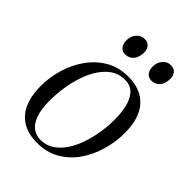

<svg xmlns="http://www.w3.org/2000/svg" viewBox="-206 -796 905 905"><g transform="rotate(45 247.0 -343.0)"><path d="M288.5 -515.5Q347 -515.5 386.5 -492Q426 -468.5 446 -424Q466 -379.5 466 -316Q466 -256.5 449.2 -198.5Q432.5 -140.5 399.8 -93.2Q367 -46 318.5 -18Q270 10 206.5 10Q147 10 107.2 -14.2Q67.5 -38.5 48 -83.8Q28.5 -129 28.5 -191.5Q28.5 -251.5 46 -309.2Q63.5 -367 97.2 -413.8Q131 -460.5 179.2 -488Q227.5 -515.5 288.5 -515.5ZM288 -494Q251 -494 221.8 -475Q192.5 -456 170.8 -423.2Q149 -390.5 135 -349.2Q121 -308 114 -262.8Q107 -217.5 107 -174Q107 -115 120.2 -79.2Q133.5 -43.5 156.2 -27.5Q179 -11.5 207.5 -11.5Q244 -11.5 273.2 -30.5Q302.5 -49.5 324 -81.8Q345.5 -114 359.5 -154.8Q373.5 -195.5 380.5 -239.8Q387.5 -284 387.5 -326.5Q387.5 -370.5 378.8 -408.5Q370 -446.5 348.5 -470.2Q327 -494 288 -494ZM204 -578.5Q185.5 -578.5 173.8 -592Q162 -605.5 162 -632Q162 -657 177.8 -676.2Q193.5 -695.5 218.5 -695.5Q240 -695.5 251 -682Q262 -668.5 262 -649.5Q262 -616 246 -597.2Q230 -578.5 204 -578.5ZM379 -578.5Q360.5 -578.5 348.8 -592Q337 -605.5 337 -632Q337 -657 352.8 -676.2Q368.5 -695.5 393.5 -695.5Q415 -695.5 426 -682Q437 -668.5 437 -649.5Q437 -616 421 -597.2Q405 -578.5 379 -578.5Z"/></g></svg>

Font: Merriweather 144pt Light
Style: Italic
Weight: 300
Italic angle: -7.8°
Version: Version 2.101